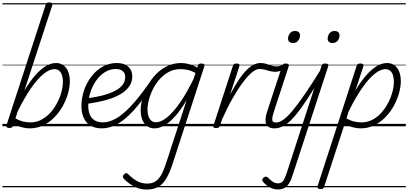

<svg xmlns="http://www.w3.org/2000/svg" viewBox="-20 -1036 3349 1575"><path d="M57 14Q42 14 35.5 7.5Q29 1 34 -11L354 -995Q358 -1008 364 -1012Q370 -1016 384 -1016Q400 -1016 406.5 -1010.5Q413 -1005 409 -993L180 -293Q227 -371 271.5 -421Q316 -471 358 -495Q400 -519 440 -519Q491 -519 522 -479Q553 -439 553 -370Q553 -324 538.5 -271.5Q524 -219 496 -168Q468 -117 427.5 -75Q387 -33 335.5 -8Q284 17 222 17Q191 17 156.5 7.5Q122 -2 92 -22L87 -4Q83 5 76.5 9.5Q70 14 57 14ZM107 -64Q143 -45 172.5 -38.5Q202 -32 229 -32Q278 -32 319.5 -54Q361 -76 393.5 -112Q426 -148 449 -192.5Q472 -237 484 -282Q496 -327 496 -365Q496 -396 488.5 -419.5Q481 -443 465 -456Q449 -469 426 -469Q387 -469 338 -430Q289 -391 235 -313.5Q181 -236 124 -120ZM0 490H598V500H0ZM0 -20H598V0H0ZM0 -505H598V-500H0ZM0 -1010H598V-1000H0Z M816 17Q761 17 723 -5.5Q685 -28 666.5 -69Q648 -110 648 -165Q648 -234 670 -297Q692 -360 731.5 -410.5Q771 -461 823.5 -490Q876 -519 937 -519Q980 -519 1008.5 -504.5Q1037 -490 1051 -465.5Q1065 -441 1065 -410Q1065 -363 1040 -327.5Q1015 -292 974 -267Q933 -242 883 -225.5Q833 -209 780.5 -199Q728 -189 682 -183L687 -229Q729 -234 774 -242.5Q819 -251 860.5 -264.5Q902 -278 935 -297Q968 -316 987.5 -342.5Q1007 -369 1007 -404Q1007 -437 985.5 -453.5Q964 -470 930 -470Q882 -470 840.5 -444Q799 -418 768.5 -374.5Q738 -331 721 -277.5Q704 -224 704 -169Q704 -126 717 -95.5Q730 -65 757 -48.5Q784 -32 825 -32Q834 -32 838 -24.5Q842 -17 840 -7.5Q838 2 832 9.5Q826 17 816 17ZM588 490H1076V500H588ZM588 -20H1076V0H588ZM588 -505H1076V-500H588ZM588 -1010H1076V-1000H588Z M815 17Q804 17 799 9.5Q794 2 795.5 -7.5Q797 -17 804.5 -24.5Q812 -32 824 -32Q872 -32 927.5 -61.5Q983 -91 1051.5 -163Q1120 -235 1209 -363Q1214 -370 1222.5 -367.5Q1231 -365 1236.5 -358Q1242 -351 1237 -344Q1149 -210 1077 -131Q1005 -52 941.5 -17.5Q878 17 815 17ZM1075 490V500ZM1075 -20V0ZM1075 -505V-500ZM1075 -1010V-1000Z M1182 519Q1130 519 1084.5 496Q1039 473 999 434Q989 424 988 414Q987 404 998 394Q1009 383 1017 384Q1025 385 1033 394Q1068 430 1106 450Q1144 470 1187 470Q1229 470 1257 451Q1285 432 1305.5 393.5Q1326 355 1345 295L1511 -215Q1464 -135 1418 -83.5Q1372 -32 1329.5 -7.5Q1287 17 1247 17Q1213 17 1187.5 -1Q1162 -19 1148 -52.5Q1134 -86 1134 -131Q1134 -177 1148.5 -229.5Q1163 -282 1191 -333.5Q1219 -385 1259.5 -427Q1300 -469 1352 -494Q1404 -519 1467 -519Q1498 -519 1533 -509.5Q1568 -500 1598 -482L1603 -497Q1606 -507 1612.5 -511Q1619 -515 1632 -515Q1650 -515 1655 -507.5Q1660 -500 1655 -488L1399 298Q1374 377 1345.5 426Q1317 475 1278.5 497Q1240 519 1182 519ZM1260 -33Q1300 -33 1349.5 -72.5Q1399 -112 1454.5 -191Q1510 -270 1567 -387L1584 -437Q1546 -458 1515.5 -463.5Q1485 -469 1458 -469Q1409 -469 1367.5 -447.5Q1326 -426 1293 -390Q1260 -354 1237 -309.5Q1214 -265 1202 -220Q1190 -175 1190 -136Q1190 -106 1198 -82.5Q1206 -59 1221.5 -46Q1237 -33 1260 -33ZM1076 490H1699V500H1076ZM1076 -20H1699V0H1076ZM1076 -505H1699V-500H1076ZM1076 -1010H1699V-1000H1076Z M1752 15Q1740 15 1733.5 10.5Q1727 6 1731 -6L1890 -494Q1894 -506 1900.5 -510.5Q1907 -515 1919 -515Q1936 -515 1941.5 -509Q1947 -503 1943 -491L1867 -259Q1908 -337 1942.5 -387Q1977 -437 2008 -466.5Q2039 -496 2065.5 -507.5Q2092 -519 2116 -519Q2129 -519 2133.5 -511.5Q2138 -504 2136 -494Q2134 -484 2126 -477Q2118 -470 2106 -470Q2081 -470 2047 -442Q2013 -414 1973 -361Q1933 -308 1889 -231Q1845 -154 1801 -55L1784 -4Q1781 6 1773.5 10.5Q1766 15 1752 15ZM1679 490H2083V500H1679ZM1679 -20H2083V0H1679ZM1679 -505H2083V-500H1679ZM1679 -1010H2083V-1000H1679Z M2240 -447Q2216 -447 2194 -453Q2172 -459 2151.5 -464.5Q2131 -470 2108 -470Q2097 -470 2093 -477Q2089 -484 2090 -494Q2091 -504 2098 -511.5Q2105 -519 2117 -519Q2143 -519 2164.5 -512Q2186 -505 2206.5 -498Q2227 -491 2248 -491Q2261 -491 2274 -494.5Q2287 -498 2302 -505Q2310 -508 2317 -502Q2324 -496 2324.5 -487.5Q2325 -479 2315 -472Q2294 -459 2274.5 -453Q2255 -447 2240 -447ZM2083 490V500ZM2083 -20V0ZM2083 -505V-500ZM2083 -1010V-1000Z M2231 17Q2203 17 2186.5 7Q2170 -3 2163 -21Q2156 -39 2158.5 -63.5Q2161 -88 2170 -117L2294 -494Q2298 -506 2304 -510.5Q2310 -515 2323 -515Q2340 -515 2346 -508.5Q2352 -502 2348 -491L2226 -118Q2211 -72 2213.5 -51.5Q2216 -31 2244 -31Q2255 -31 2259.5 -23.5Q2264 -16 2262 -7Q2260 2 2252.5 9.5Q2245 17 2231 17ZM2384 -683Q2366 -683 2354.5 -692Q2343 -701 2343 -719Q2343 -743 2358 -762.5Q2373 -782 2401 -782Q2418 -782 2429.5 -773Q2441 -764 2441 -745Q2441 -722 2426 -702.5Q2411 -683 2384 -683ZM2083 490H2408V500H2083ZM2083 -20H2408V0H2083ZM2083 -505H2408V-500H2083ZM2083 -1010H2408V-1000H2083Z M2230 17Q2219 17 2214 9.5Q2209 2 2210.5 -7Q2212 -16 2220.5 -23.5Q2229 -31 2244 -31Q2272 -31 2305 -54.5Q2338 -78 2381.5 -130Q2425 -182 2483 -267Q2541 -352 2618 -476Q2624 -486 2633.5 -485Q2643 -484 2648.5 -476Q2654 -468 2648 -459Q2563 -318 2502 -225.5Q2441 -133 2395 -80Q2349 -27 2310 -5Q2271 17 2230 17ZM2408 490V500ZM2408 -20V0ZM2408 -505V-500ZM2408 -1010V-1000Z M2257 518Q2225 518 2193 500.5Q2161 483 2139 457Q2132 448 2131.5 439Q2131 430 2143 421Q2153 412 2162 413Q2171 414 2179 422Q2198 442 2217.5 455Q2237 468 2260 468Q2287 468 2301.5 449.5Q2316 431 2333 380L2617 -494Q2622 -506 2627.5 -510.5Q2633 -515 2647 -515Q2664 -515 2670 -509Q2676 -503 2672 -491L2384 390Q2369 440 2351.5 468Q2334 496 2311.5 507Q2289 518 2257 518ZM2708 -683Q2690 -683 2679 -692Q2668 -701 2668 -719Q2668 -743 2682.5 -762.5Q2697 -782 2725 -782Q2743 -782 2754 -773Q2765 -764 2765 -745Q2765 -722 2750.5 -702.5Q2736 -683 2708 -683ZM2408 490H2713V500H2408ZM2408 -20H2713V0H2408ZM2408 -505H2713V-500H2408ZM2408 -1010H2713V-1000H2408Z M2608 515Q2595 515 2588 508.5Q2581 502 2585 491L2905 -494Q2909 -506 2915 -510.5Q2921 -515 2935 -515Q2952 -515 2958 -509.5Q2964 -504 2961 -492L2895 -293Q2942 -371 2986.5 -421Q3031 -471 3073 -495Q3115 -519 3155 -519Q3206 -519 3237 -479.5Q3268 -440 3268 -371Q3268 -325 3253.5 -272.5Q3239 -220 3211 -168.5Q3183 -117 3142 -75Q3101 -33 3050 -8Q2999 17 2937 17Q2906 17 2871.5 7.5Q2837 -2 2808 -22L2639 496Q2636 506 2629.5 510.5Q2623 515 2608 515ZM2822 -64Q2858 -45 2887.5 -38.5Q2917 -32 2944 -32Q2993 -32 3034.5 -53.5Q3076 -75 3108.5 -111.5Q3141 -148 3164 -192.5Q3187 -237 3199 -282Q3211 -327 3211 -365Q3211 -396 3203.5 -419.5Q3196 -443 3180 -456Q3164 -469 3141 -469Q3102 -469 3053 -430Q3004 -391 2950 -313.5Q2896 -236 2839 -120ZM2693 490H3309V500H2693ZM2693 -20H3309V0H2693ZM2693 -505H3309V-500H2693ZM2693 -1010H3309V-1000H2693Z"/></svg>

Font: Playwrite NZ Guides
Style: Regular
Weight: 400
Designer: Veronika Burian, José Scaglione
Foundry: TypeTogether
Version: Version 1.003